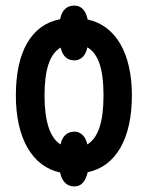

<svg xmlns="http://www.w3.org/2000/svg" viewBox="-20 -615 531 690"><path d="M454 -272C454 -422 397 -523 295 -545C288 -581 269 -595 247 -595C223 -595 203 -582 196 -546C93 -526 37 -430 37 -272C37 -119 95 -17 196 5C203 40 223 55 247 55C270 55 287 40 295 4C396 -17 454 -116 454 -272ZM352 -272C352 -177 333 -120 294 -96C287 -127 269 -142 247 -142C224 -142 203 -127 198 -96C160 -118 140 -179 140 -271C140 -363 158 -421 198 -444C205 -412 223 -398 247 -398C269 -398 288 -413 294 -445C333 -422 352 -369 352 -272Z"/></svg>

Font: Noto Sans Display Condensed Medium
Style: Regular
Weight: 500
Width: 3
Designer: Monotype Design Team
Foundry: Monotype Imaging Inc.
Version: Version 1.900